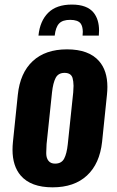

<svg xmlns="http://www.w3.org/2000/svg" viewBox="-20 -801 507 831"><path d="M146.5 -647Q152.8 -710 188.5 -745.6Q224.1 -781.2 291 -781.2Q357.4 -781.2 385.7 -745.6Q408.7 -716.3 408.7 -668.9Q408.7 -658.2 407.7 -647H337.4Q338.4 -655.8 338.4 -663.6Q337.9 -687.5 329.1 -699.2Q317.4 -714.8 284.2 -715.1Q251 -715.3 235.8 -699.2Q220.7 -683.1 216.8 -647ZM218.3 -92.8Q246.1 -92.8 257.6 -114.3Q269 -135.7 273.4 -177.2L296.9 -400.9Q298.3 -417 298.3 -429.7Q297.9 -450.2 293.9 -463.9Q287.1 -485.4 259.8 -485.6Q232.4 -485.8 220.9 -463.9Q209.5 -441.9 205.1 -400.9L181.6 -177.2Q180.2 -158.2 180.2 -142.1Q180.2 -138.7 180.2 -134.8Q180.7 -116.2 190.2 -104.5Q199.7 -92.8 218.3 -92.8ZM69.8 -41Q34.2 -82.5 34.2 -152.8Q34.2 -169.4 36.1 -187.5L57.1 -390.6Q66.9 -485.4 121.6 -536.4Q176.3 -587.4 270 -587.4Q364.3 -587.4 408.7 -536.6Q444.8 -495.6 444.8 -424.8Q444.8 -408.7 442.9 -390.6L421.9 -187.5Q411.6 -92.3 356.4 -41.3Q301.3 9.8 207.5 9.8Q113.8 9.8 69.8 -41Z"/></svg>

Font: Oswald
Style: Demi-Bold
Weight: 600
Designer: Vernon Adams
Foundry: Vernon Adams
Version: 3.0; ttfautohint (v0.94.23-7a4d-dirty) -l 8 -r 50 -G 200 -x 